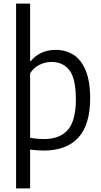

<svg xmlns="http://www.w3.org/2000/svg" viewBox="-20 -828 564 1068"><path d="M69.5 -808H147.5V-489H152Q175 -517.5 210 -534Q245 -550.5 290 -550.5Q345 -550.5 387.8 -524Q430.5 -497.5 456 -437.5Q481.5 -377.5 481.5 -281.5Q481.5 -134.5 415.8 -62.5Q350 9.5 223 9.5Q189.5 9.5 147.5 4V220H69.5ZM402 -274.5Q402 -391 366.2 -437.2Q330.5 -483.5 266.5 -483.5Q231 -483.5 198.8 -467.2Q166.5 -451 147.5 -420V-62Q163 -58.5 184.2 -56.5Q205.5 -54.5 224.5 -54.5Q313.5 -54.5 357.8 -106.2Q402 -158 402 -274.5Z"/></svg>

Font: Encode Sans Semi Condensed
Style: Regular
Weight: 400
Width: 4
Designer: Multiple Designers
Foundry: Impallari Type
Version: Version 2.000